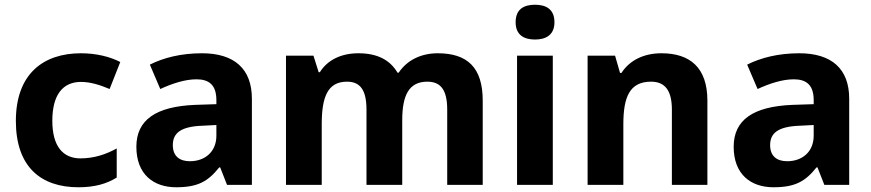

<svg xmlns="http://www.w3.org/2000/svg" viewBox="-20 -781 3678 811"><path d="M311 10C381 10 431 -5 473 -31V-154C428 -129 377 -112 320 -112C246 -112 201 -163 201 -271C201 -380 245 -435 322 -435C362 -435 403 -422 443 -405L488 -519C444 -542 385 -556 322 -556C164 -556 47 -470 47 -270C47 -76 153 10 311 10Z M833 -556C745 -556 670 -537 613 -508L657 -405C707 -428 761 -446 810 -446C862 -446 894 -423 894 -358V-341L803 -338C639 -331 556 -275 556 -161C556 -45 628 10 724 10C816 10 859 -15 906 -74H910L939 0H1044V-364C1044 -491 969 -556 833 -556ZM837 -250 894 -253V-208C894 -139 845 -100 782 -100C739 -100 710 -121 710 -168C710 -218 742 -247 837 -250Z M1829 -556C1760 -556 1700 -528 1664 -474H1659C1628 -527 1575 -556 1494 -556C1419 -556 1362 -526 1331 -476H1326L1304 -546H1188V0H1339V-256C1339 -372 1364 -436 1446 -436C1502 -436 1528 -400 1528 -318V0H1679V-273C1679 -378 1707 -436 1785 -436C1841 -436 1869 -402 1869 -318V0H2019V-356C2019 -496 1954 -556 1829 -556Z M2240 -761C2195 -761 2158 -744 2158 -687C2158 -632 2195 -614 2240 -614C2284 -614 2322 -632 2322 -687C2322 -744 2284 -761 2240 -761ZM2315 -546H2164V0H2315Z M2774 -556C2700 -556 2640 -527 2605 -473H2599L2578 -546H2462V0H2613V-256C2613 -372 2640 -436 2730 -436C2791 -436 2818 -396 2818 -318V0H2968V-356C2968 -496 2894 -556 2774 -556Z M3356 -556C3268 -556 3193 -537 3136 -508L3180 -405C3230 -428 3284 -446 3333 -446C3385 -446 3417 -423 3417 -358V-341L3326 -338C3162 -331 3079 -275 3079 -161C3079 -45 3151 10 3247 10C3339 10 3382 -15 3429 -74H3433L3462 0H3567V-364C3567 -491 3492 -556 3356 -556ZM3360 -250 3417 -253V-208C3417 -139 3368 -100 3305 -100C3262 -100 3233 -121 3233 -168C3233 -218 3265 -247 3360 -250Z"/></svg>

Font: Noto Sans Lao UI
Style: Bold
Weight: 700
Designer: Monotype Design Team
Foundry: Monotype Imaging Inc.
Version: Version 2.000